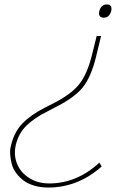

<svg xmlns="http://www.w3.org/2000/svg" viewBox="-20 -840 584 870"><path d="M430.2 -103 440.9 -85.9Q333.5 9.8 198.2 9.8Q164.1 9.8 135.3 1.2Q106.4 -7.3 87.2 -21.7Q67.9 -36.1 53.5 -55.4Q39.1 -74.7 33.4 -96.2Q27.8 -117.7 26.1 -140.4Q24.4 -163.1 30.8 -184.1Q44.9 -242.7 82 -281Q119.1 -319.3 183.1 -352.1L216.8 -369.1Q299.3 -410.2 337.2 -456.3Q375 -502.4 397 -591.8L418 -676.8H438L415 -582Q392.6 -490.2 354.2 -443.1Q315.9 -396 227.1 -352.1L198.2 -336.9Q136.7 -306.6 100.6 -271.5Q64.5 -236.3 51.8 -184.1Q41 -138.7 57.1 -98.4Q73.2 -58.1 112.3 -33.4Q151.4 -8.8 203.1 -8.8Q328.1 -8.8 430.2 -103ZM483.9 -790Q475.6 -759.8 450.2 -759.8Q437 -759.8 431.6 -768.1Q426.3 -776.4 430.2 -790Q438 -819.8 463.9 -819.8Q490.2 -819.8 483.9 -790Z"/></svg>

Font: Sinkin Sans 100 Thin Italic
Style: Regular
Weight: 100
Italic angle: -112°
Designer: Keith Bates
Foundry: K-Type
Version: Sinkin Sans (version 1.0)  by Keith Bates   •   © 2014   www